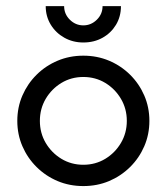

<svg xmlns="http://www.w3.org/2000/svg" viewBox="-20 -610 554 638"><path d="M256.9 8.3Q211.1 8.3 171.5 -8.3Q131.9 -25 101.7 -54.9Q71.5 -84.7 54.5 -124Q37.5 -163.2 37.5 -208.3Q37.5 -253.5 54.5 -292.7Q71.5 -331.9 101.7 -361.8Q131.9 -391.7 171.5 -408.3Q211.1 -425 256.9 -425Q302.8 -425 342.4 -408.3Q381.9 -391.7 412.2 -361.8Q442.4 -331.9 459.4 -292.7Q476.4 -253.5 476.4 -208.3Q476.4 -163.2 459.4 -124Q442.4 -84.7 412.2 -54.9Q381.9 -25 342.4 -8.3Q302.8 8.3 256.9 8.3ZM256.9 -62.5Q297.2 -62.5 329.9 -82.3Q362.5 -102.1 381.9 -135.1Q401.4 -168.1 401.4 -208.3Q401.4 -248.6 381.9 -281.6Q362.5 -314.6 329.9 -334.4Q297.2 -354.2 256.9 -354.2Q216.7 -354.2 184 -334.4Q151.4 -314.6 131.9 -281.6Q112.5 -248.6 112.5 -208.3Q112.5 -168.1 131.9 -135.1Q151.4 -102.1 184 -82.3Q216.7 -62.5 256.9 -62.5ZM256.9 -468.8Q222.2 -468.8 193.8 -484.7Q165.3 -500.7 148.6 -528.1Q131.9 -555.6 131.9 -589.6H193.1Q193.1 -563.2 212.2 -544.4Q231.2 -525.7 256.9 -525.7Q282.6 -525.7 301.7 -544.4Q320.8 -563.2 320.8 -589.6H381.9Q381.9 -554.9 365.3 -527.4Q348.6 -500 320.5 -484.4Q292.4 -468.8 256.9 -468.8Z"/></svg>

Font: Afacad Flux
Style: Regular
Weight: 400
Designer: Kristian Moeller
Foundry: Dicotype
Version: Version 1.100